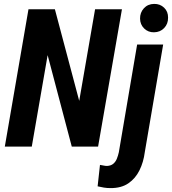

<svg xmlns="http://www.w3.org/2000/svg" viewBox="-20 -759 890 994"><path d="M611.3 -710.9 487.8 0H351.6L226.6 -473.6L144.5 0H4.9L127.4 -710.9H264.2L390.1 -236.8L472.2 -710.9ZM689.9 -528.3H824.7L729.5 29.3Q723.1 79.6 702.4 122.1Q681.6 164.6 644.8 189.9Q607.9 215.3 551.3 214.8Q534.7 214.8 518.1 212.2Q501.5 209.5 485.4 205.6L497.6 94.7Q506.3 95.7 515.6 97.9Q524.9 100.1 534.2 100.1Q554.2 99.1 566.4 88.9Q578.6 78.6 585 62.7Q591.3 46.9 595.2 29.3ZM705.1 -662.6Q704.6 -693.8 724.9 -716.1Q745.1 -738.3 777.8 -738.8Q808.6 -739.3 829.6 -719.2Q850.6 -699.2 850.1 -667.5Q850.6 -635.7 830.1 -614Q809.6 -592.3 777.3 -591.8Q747.1 -591.3 726.3 -611.6Q705.6 -631.8 705.1 -662.6Z"/></svg>

Font: Roboto Condensed
Style: Bold Italic
Weight: 700
Italic angle: -12°
Designer: Christian Robertson
Foundry: Google
Version: Version 3.0